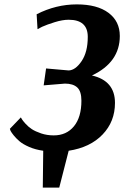

<svg xmlns="http://www.w3.org/2000/svg" viewBox="-20 -680 566 875"><path d="M399 -336Q504 -312 504 -211Q504 -126 447.5 -67Q391 -8 293 7L250 175H175L177 7Q141 2 112.5 -10.5Q84 -23 68.5 -36.5Q53 -50 42.5 -63Q32 -76 28 -84L25 -93L75 -145Q77 -142 80 -136.5Q83 -131 96 -116.5Q109 -102 125 -91.5Q141 -81 167.5 -72Q194 -63 225 -63Q283 -63 317 -104.5Q351 -146 351 -221Q351 -264 332 -281.5Q313 -299 276 -299L179 -291L190 -368L293 -359Q324 -360 352 -401.5Q380 -443 380 -512Q380 -590 293 -590Q265 -590 229.5 -579Q194 -568 172 -558L151 -547L147 -615Q235 -660 330 -660Q423 -660 474.5 -621.5Q526 -583 526 -516Q526 -396 399 -336Z"/></svg>

Font: Arsenal
Style: Bold Italic
Weight: 700
Italic angle: -9.10001°
Designer: Andrij Shevchenko
Foundry: Stairsfor
Version: Version 2.001;PS 002.001;hotconv 1.0.88;makeotf.lib2.5.64775